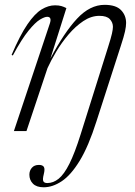

<svg xmlns="http://www.w3.org/2000/svg" viewBox="-20 -542 558 794"><path d="M160.5 232.5Q131 232.5 116.2 217.5Q101.5 202.5 101.5 180.5Q101.5 163.5 111.8 151.8Q122 140 141 140Q156.5 140 161.5 148.5Q166.5 157 161 178.5Q155.5 200 159.2 207.5Q163 215 175.5 215Q200.5 215 222.8 197Q245 179 267 135.2Q289 91.5 313.5 13.5L427 -347.5Q439 -385 443 -403.2Q447 -421.5 447 -431Q447 -449 434.2 -462.8Q421.5 -476.5 391 -476.5Q357 -476.5 324.5 -454.8Q292 -433 263.5 -399.5Q235 -366 212.8 -328.8Q190.5 -291.5 176.5 -260.5L89.5 0H37.5L186.5 -446Q195 -472.5 175 -472.5Q164.5 -472.5 145.2 -461Q126 -449.5 98 -415.2Q70 -381 33 -312.5L28 -315Q63 -397 93.5 -441.5Q124 -486 152 -503Q180 -520 207.5 -520Q223 -520 233.5 -517Q244 -514 254.5 -508.5L188.5 -300Q245.5 -408 298.8 -465Q352 -522 412.5 -522Q459.5 -522 480.5 -500.2Q501.5 -478.5 501.5 -447Q501.5 -433 497 -412.2Q492.5 -391.5 480 -353.5L379 -40.5Q346 63.5 309.5 123Q273 182.5 235.2 207.5Q197.5 232.5 160.5 232.5Z"/></svg>

Font: Newsreader 72pt Light
Style: Italic
Weight: 300
Italic angle: -17°
Designer: Hugues Gentile
Foundry: Production Type
Version: Version 1.003; ttfautohint (v1.8.3)